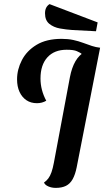

<svg xmlns="http://www.w3.org/2000/svg" viewBox="-20 -892 507 934"><path d="M251 22Q232 22 215.5 15Q199 8 194 -4Q206 -12 215 -24Q224 -36 230.5 -54.5Q237 -73 242 -100L320 -516Q329 -563 347 -594Q365 -625 394.5 -641.5Q424 -658 467 -660L353 -78Q346 -43 333.5 -20.5Q321 2 301 12Q281 22 251 22ZM160 -390Q130 -390 108.5 -404.5Q87 -419 75 -445Q63 -471 63 -506Q63 -554 86.5 -599.5Q110 -645 158 -674Q206 -703 280 -703Q311 -703 336.5 -697.5Q362 -692 384.5 -683.5Q407 -675 427 -668.5Q447 -662 466 -660L377 -629L375 -632Q369 -636 354 -643Q339 -650 304 -650Q244 -650 210.5 -613Q177 -576 177 -510Q177 -482 184 -455Q191 -428 205 -402Q195 -396 183.5 -393Q172 -390 160 -390ZM447 -740 332 -746Q302 -748 271.5 -753.5Q241 -759 220 -776Q199 -793 199 -827Q199 -843 204.5 -854Q210 -865 221 -872L455 -783Z"/></svg>

Font: Sansita Swashed Light
Style: Regular
Weight: 400
Version: Version 1.003